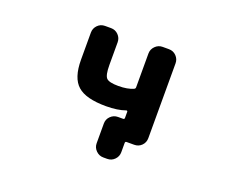

<svg xmlns="http://www.w3.org/2000/svg" viewBox="-106 -725 1212 1001"><g transform="rotate(20 500.0 -224.5)"><path d="M545.9 99.6Q522.5 99.6 505.4 82.5Q488.3 65.4 488.3 42V-67.4Q488.3 -91.8 505.4 -108.4Q522.5 -125 545.9 -125H574.2Q582 -125 582 -132.8V-167Q582 -169.9 579.6 -171.4Q577.1 -172.9 575.2 -171.9Q531.2 -156.2 467.8 -156.2Q355.5 -156.2 309.6 -197.3Q262.7 -238.3 262.7 -339.8V-490.2Q262.7 -513.7 279.3 -530.8Q295.9 -547.9 320.3 -547.9H353.5Q377.9 -547.9 394.5 -530.8Q411.1 -513.7 411.1 -490.2V-365.2Q411.1 -307.6 425.8 -292.5Q440.4 -277.3 492.2 -277.3Q543 -277.3 575.2 -292Q582 -294.9 582 -302.7V-490.2Q582 -513.7 599.1 -530.8Q616.2 -547.9 639.6 -547.9H674.8Q699.2 -547.9 715.8 -530.8Q732.4 -513.7 732.4 -490.2V-75.2Q732.4 -50.8 715.8 -34.2Q699.2 -17.6 674.8 -17.6H632.8Q625 -17.6 625 -9.8V42Q625 65.4 608.4 82.5Q591.8 99.6 567.4 99.6Z"/></g></svg>

Font: Rounded Mgen+ 1mn bold
Style: Bold
Weight: 700
Designer: [Source Han Sans]
Ryoko NISHIZUKA  (kana & ideographs); Paul D. Hunt (Latin, Greek & Cyrillic); Wenlong ZHANG  (bopomofo
Version: Version 1.059.20150602